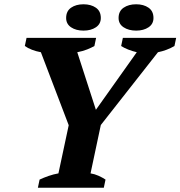

<svg xmlns="http://www.w3.org/2000/svg" viewBox="-20 -877 843 897"><path d="M554 -700H803L795 -662Q778 -652 758 -644.5Q738 -637 718 -633L451 -293L403 -67Q422 -64 440 -56Q458 -48 473 -38L465 0H157L165 -38Q184 -47 207 -55Q230 -63 253 -67L301 -292L171 -633Q149 -637 129.5 -644.5Q110 -652 96 -662L104 -700H429L421 -662Q407 -654 387 -646Q367 -638 341 -633L428 -364L619 -633Q598 -638 579 -645.5Q560 -653 546 -662ZM289 -793Q289 -825 312 -841Q335 -857 370 -857Q405 -857 428 -841Q451 -825 451 -793Q451 -765 428 -749.5Q405 -734 370 -734Q335 -734 312 -749.5Q289 -765 289 -793ZM534 -793Q534 -825 557.5 -841Q581 -857 616 -857Q651 -857 674 -841Q697 -825 697 -793Q697 -765 674 -749.5Q651 -734 616 -734Q581 -734 557.5 -749.5Q534 -765 534 -793Z"/></svg>

Font: PT Serif
Style: Bold Italic
Weight: 700
Italic angle: -12°
Designer: A.Korolkova, O.Umpeleva, V.Yefimov
Foundry: ParaType Ltd
Version: Version 1.000W OFL